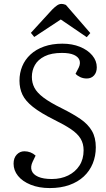

<svg xmlns="http://www.w3.org/2000/svg" viewBox="-20 -942 540 976"><path d="M467 -193Q467 -149 451.5 -111Q436 -73 406 -45Q376 -17 332.5 -1.5Q289 14 233 14Q178 14 136 -3Q94 -20 71.5 -48Q49 -76 49 -110Q49 -139 65 -156Q81 -173 104 -173Q120 -173 134.5 -167.5Q149 -162 161 -151L146 -120Q134 -95 141 -75Q148 -55 174 -43.5Q200 -32 243 -32Q290 -32 326.5 -50Q363 -68 384 -100.5Q405 -133 405 -178Q405 -212 389.5 -237.5Q374 -263 340.5 -285.5Q307 -308 254 -334Q186 -368 147.5 -398.5Q109 -429 94 -461Q79 -493 79 -532Q79 -571 93 -605Q107 -639 135 -665Q163 -691 204 -705.5Q245 -720 297 -720Q347 -720 386.5 -704Q426 -688 449 -660.5Q472 -633 472 -600Q472 -574 458 -558.5Q444 -543 421 -543Q403 -543 388 -550Q373 -557 364 -567L380 -598Q390 -619 384 -636Q378 -653 356 -663Q334 -673 295 -673Q241 -673 207 -656Q173 -639 157.5 -611.5Q142 -584 142 -551Q142 -521 155 -496Q168 -471 201 -446Q234 -421 295 -391Q351 -363 389 -337Q427 -311 447 -277Q467 -243 467 -193ZM439 -774 421 -753 289 -843 154 -754 137 -775 245 -893Q259 -907 270 -914.5Q281 -922 292 -922Q299 -922 304.5 -920.5Q310 -919 315 -917Z"/></svg>

Font: Literata 24pt Light
Style: Italic
Weight: 300
Italic angle: -2°
Designer: Latin by Veronika Burian and Jose Scaglione. Greek by Irene Vlachou. Cyrillic by Vera Evstafieva
Foundry: TypeTogether
Version: Version 3.103;gftools[0.9.29]